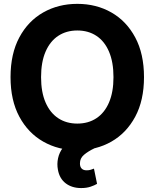

<svg xmlns="http://www.w3.org/2000/svg" viewBox="-20 -757 789 980"><path d="M374.6 9.8Q278 9.8 200.7 -34.2Q123.4 -78.1 78.6 -161.6Q33.8 -245 33.8 -363.3Q33.8 -482.3 78.6 -566Q123.4 -649.7 200.7 -693.5Q278 -737.3 374.6 -737.3Q471.4 -737.3 548.3 -693.5Q625.3 -649.7 670.2 -566Q715 -482.3 715 -363.3Q715 -244.7 670.2 -161.3Q625.3 -77.8 548.3 -34Q471.4 9.8 374.6 9.8ZM374.6 -126.2Q430.6 -126.2 472 -153.5Q513.5 -180.8 536.3 -233.7Q559.2 -286.6 559.2 -363.3Q559.2 -440.4 536.3 -493.6Q513.5 -546.8 472 -574.1Q430.6 -601.4 374.6 -601.4Q318.9 -601.4 277.4 -574.1Q235.8 -546.8 212.7 -493.6Q189.6 -440.4 189.6 -363.3Q189.6 -286.6 212.7 -233.7Q235.8 -180.8 277.4 -153.5Q318.9 -126.2 374.6 -126.2ZM394.3 202.9Q347.2 202.9 315.4 178.7Q283.6 154.5 275.6 109.2Q270 80.2 276.3 50.8Q282.5 21.5 301.2 -3Q319.8 -27.5 351.2 -41.4L463.1 -0.6Q429.9 15.2 408.8 33.1Q387.8 51 388.1 76.8Q387.8 93.8 396.6 103.2Q405.5 112.5 422.3 112.3Q434.4 112.5 443.5 109.3Q452.5 106.1 459.6 103.7L475.4 181.4Q462.2 189.3 441.8 196.1Q421.5 202.9 394.3 202.9Z"/></svg>

Font: Inter Tight
Style: Regular
Weight: 400
Designer: Rasmus Andersson
Foundry: rsms
Version: Version 3.002